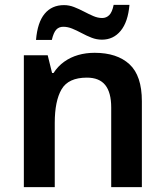

<svg xmlns="http://www.w3.org/2000/svg" viewBox="-20 -769 678 789"><path d="M78 0V-542H176L194 -469H200Q218 -497 244 -515.5Q270 -534 301.5 -543Q333 -552 369 -552Q461 -552 512 -505Q563 -458 563 -353V0H437V-327Q437 -389 412.5 -419.5Q388 -450 337 -450Q261 -450 233 -402Q205 -354 205 -264V0ZM128 -605Q134 -677 163.5 -712.5Q193 -748 243 -748Q264 -748 284.5 -740Q305 -732 325 -721.5Q345 -711 363.5 -703Q382 -695 400 -695Q417 -695 429 -707Q441 -719 447 -749H512Q506 -679 476 -642.5Q446 -606 399 -606Q377 -606 356.5 -614Q336 -622 315.5 -633Q295 -644 276.5 -651.5Q258 -659 240 -659Q222 -659 211 -647Q200 -635 193 -605Z"/></svg>

Font: Noto Sans Symbols SemiBold
Style: Regular
Weight: 600
Version: Version 2.002